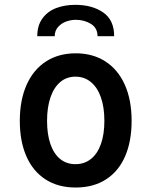

<svg xmlns="http://www.w3.org/2000/svg" viewBox="-20 -786 640 814"><path d="M464 -632.5H393.5Q393.5 -667 365.8 -684.5Q338 -702 301 -702Q280.5 -702 260 -694.5Q239.5 -687 225.8 -671.2Q212 -655.5 212 -632.5H138Q138 -678 160 -708Q182 -738 218.2 -751.8Q254.5 -765.5 299 -765.5Q371 -765.5 417.5 -733.2Q464 -701 464 -632.5ZM64 -273.5Q64 -362 93 -426.8Q122 -491.5 175.5 -525.8Q229 -560 301 -560Q373 -560 426.5 -525.8Q480 -491.5 509 -427Q538 -362.5 538 -273.5Q538 -187 510.5 -123.5Q483 -60 429.5 -25.5Q376 9 301 9Q226 9 172.8 -25.5Q119.5 -60 91.8 -123.5Q64 -187 64 -273.5ZM422.5 -273.5Q422.5 -331 407.8 -373.2Q393 -415.5 365.2 -438.2Q337.5 -461 300 -461Q262.5 -461 235.5 -438.2Q208.5 -415.5 194 -373.2Q179.5 -331 179.5 -273.5Q179.5 -216.5 193.8 -175.2Q208 -134 235 -112Q262 -90 299.5 -90Q338 -90 365.8 -112.2Q393.5 -134.5 408 -175.8Q422.5 -217 422.5 -273.5Z"/></svg>

Font: JuliaMono SemiBold
Style: Regular
Weight: 600
Monospace: yes
Designer: cormullion
Foundry: corm
Version: Version 0.055; ttfautohint (v1.8.4)